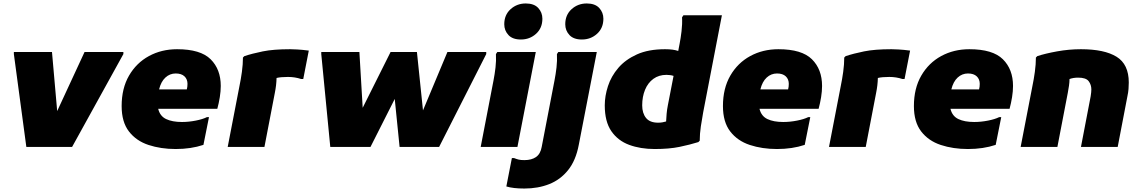

<svg xmlns="http://www.w3.org/2000/svg" viewBox="-20 -848 6582 1108"><path d="M60 -536V-548H280L310 -207L468 -548H692V-536L396 0H132Z M994 12Q908 12 837 -11.5Q766 -35 724 -89.5Q682 -144 682 -236Q682 -338 724.5 -411.5Q767 -485 839.5 -524.5Q912 -564 1002 -564Q1137 -564 1195.5 -506Q1254 -448 1254 -352Q1254 -322 1248.5 -287.5Q1243 -253 1234 -220H893Q903 -178 938.5 -161Q974 -144 1030 -144Q1069 -144 1109.5 -152Q1150 -160 1174 -172H1186L1154 -12Q1082 12 994 12ZM994 -424Q960 -424 934.5 -400.5Q909 -377 898 -332H1058Q1060 -340 1061 -347.5Q1062 -355 1062 -364Q1062 -391 1044.5 -407.5Q1027 -424 994 -424Z M1362 -352Q1370 -390 1376 -433.5Q1382 -477 1382 -516L1390 -524Q1435 -539 1496.5 -551.5Q1558 -564 1654 -564Q1666 -564 1695.5 -562.5Q1725 -561 1762 -556L1730 -392H1718Q1682 -404 1642 -404Q1600 -404 1576 -398Q1575 -356 1566 -312L1506 0H1294Z M1834 -536V-548H2054L2073 -226L2234 -548H2386L2421 -211L2562 -548H2786V-536L2514 0H2286L2258 -277L2118 0H1886Z M2986 -620Q2938 -620 2914 -646Q2890 -672 2890 -708Q2890 -762 2926.5 -795Q2963 -828 3014 -828Q3062 -828 3086 -802Q3110 -776 3110 -740Q3110 -686 3073.5 -653Q3037 -620 2986 -620ZM2754 0 2828 -384Q2835 -420 2839.5 -458.5Q2844 -497 2842 -536L2850 -548H3072L2966 0Z M3338 -620Q3290 -620 3266 -646Q3242 -672 3242 -708Q3242 -762 3278.5 -795Q3315 -828 3366 -828Q3414 -828 3438 -802Q3462 -776 3462 -740Q3462 -686 3425.5 -653Q3389 -620 3338 -620ZM2902 228 2934 64H2946Q2961 70 2973 73Q2985 76 3006 76Q3048 76 3073.5 58Q3099 40 3106 0L3180 -384Q3187 -420 3191.5 -458.5Q3196 -497 3194 -536L3202 -548H3424L3320 -12Q3303 78 3258.5 133.5Q3214 189 3149.5 214.5Q3085 240 3006 240Q2941 240 2902 228Z M4010 -28Q3962 -13 3902 -0.5Q3842 12 3758 12Q3676 12 3611 -12Q3546 -36 3508 -91Q3470 -146 3470 -240Q3470 -294 3488.5 -351Q3507 -408 3548 -456Q3589 -504 3655.5 -534Q3722 -564 3818 -564Q3842 -564 3860.5 -561.5Q3879 -559 3894 -554L3902 -596Q3908 -626 3913 -667.5Q3918 -709 3916 -748L3924 -760H4146L4038 -200Q4031 -163 4024.5 -119Q4018 -75 4018 -36ZM3686 -240Q3686 -195 3708 -167.5Q3730 -140 3778 -140Q3791 -140 3802.5 -142Q3814 -144 3824 -147Q3825 -168 3827 -191.5Q3829 -215 3834 -240L3867 -410Q3858 -413 3847.5 -414.5Q3837 -416 3826 -416Q3782 -416 3750.5 -393Q3719 -370 3702.5 -330Q3686 -290 3686 -240Z M4464 12Q4378 12 4307 -11.5Q4236 -35 4194 -89.5Q4152 -144 4152 -236Q4152 -338 4194.5 -411.5Q4237 -485 4309.5 -524.5Q4382 -564 4472 -564Q4607 -564 4665.5 -506Q4724 -448 4724 -352Q4724 -322 4718.5 -287.5Q4713 -253 4704 -220H4363Q4373 -178 4408.5 -161Q4444 -144 4500 -144Q4539 -144 4579.5 -152Q4620 -160 4644 -172H4656L4624 -12Q4552 12 4464 12ZM4464 -424Q4430 -424 4404.5 -400.5Q4379 -377 4368 -332H4528Q4530 -340 4531 -347.5Q4532 -355 4532 -364Q4532 -391 4514.5 -407.5Q4497 -424 4464 -424Z M4832 -352Q4840 -390 4846 -433.5Q4852 -477 4852 -516L4860 -524Q4905 -539 4966.5 -551.5Q5028 -564 5124 -564Q5136 -564 5165.5 -562.5Q5195 -561 5232 -556L5200 -392H5188Q5152 -404 5112 -404Q5070 -404 5046 -398Q5045 -356 5036 -312L4976 0H4764Z M5566 12Q5480 12 5409 -11.5Q5338 -35 5296 -89.5Q5254 -144 5254 -236Q5254 -338 5296.5 -411.5Q5339 -485 5411.5 -524.5Q5484 -564 5574 -564Q5709 -564 5767.5 -506Q5826 -448 5826 -352Q5826 -322 5820.5 -287.5Q5815 -253 5806 -220H5465Q5475 -178 5510.5 -161Q5546 -144 5602 -144Q5641 -144 5681.5 -152Q5722 -160 5746 -172H5758L5726 -12Q5654 12 5566 12ZM5566 -424Q5532 -424 5506.5 -400.5Q5481 -377 5470 -332H5630Q5632 -340 5633 -347.5Q5634 -355 5634 -364Q5634 -391 5616.5 -407.5Q5599 -424 5566 -424Z M5870 0 5938 -352Q5946 -390 5952 -433.5Q5958 -477 5958 -516L5966 -524Q6011 -539 6080 -551.5Q6149 -564 6218 -564Q6353 -564 6423.5 -520.5Q6494 -477 6494 -372Q6494 -354 6492.5 -334.5Q6491 -315 6486 -292L6430 0H6218L6274 -292Q6276 -304 6277 -314.5Q6278 -325 6278 -332Q6278 -359 6262.5 -379.5Q6247 -400 6202 -400Q6188 -400 6175.5 -398Q6163 -396 6152 -392Q6152 -374 6149 -353.5Q6146 -333 6142 -312L6082 0Z"/></svg>

Font: Kufam Black
Style: Italic
Weight: 900
Italic angle: -11°
Designer: Artur Schmal
Foundry: Original Type
Version: Version 1.301; ttfautohint (v1.8.3)